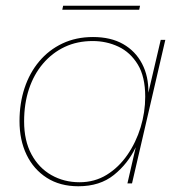

<svg xmlns="http://www.w3.org/2000/svg" viewBox="-20 -639 622 669"><path d="M253 10Q189 10 143 -19.5Q97 -49 72.5 -100Q48 -151 48 -217Q48 -279 65.5 -332Q83 -385 116.5 -425Q150 -465 197.5 -487.5Q245 -510 304 -510Q366 -510 409 -485.5Q452 -461 475 -417Q498 -373 497 -316L540 -500H556L440 0H424L453 -126Q426 -69 377 -29.5Q328 10 253 10ZM257 -4Q310 -4 352 -30Q394 -56 424 -99.5Q454 -143 470 -195.5Q486 -248 486 -302Q486 -372 460 -414.5Q434 -457 392.5 -476.5Q351 -496 303 -496Q249 -496 205.5 -475.5Q162 -455 130 -417.5Q98 -380 81 -329Q64 -278 64 -216Q64 -149 89.5 -101.5Q115 -54 159 -29Q203 -4 257 -4ZM468 -619 465 -605H197L200 -619Z"/></svg>

Font: Work Sans Thin
Style: Italic
Weight: 250
Italic angle: -13°
Designer: Wei Huang
Foundry: Wei Huang
Version: Version 2.012